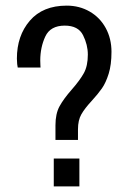

<svg xmlns="http://www.w3.org/2000/svg" viewBox="-20 -662 459 682"><path d="M376 -478Q376 -432 366 -400Q356 -368 342 -348Q328 -328 306 -304Q281 -277 269 -256Q257 -235 257 -203V-165H177V-217Q177 -258 191.5 -284.5Q206 -311 235 -344Q264 -377 278 -402.5Q292 -428 292 -468Q292 -503 275 -537Q258 -571 210 -571Q159 -571 141 -532.5Q123 -494 123 -447Q123 -437 123.5 -430.5Q124 -424 124 -422H43Q42 -425 41 -434.5Q40 -444 40 -454Q40 -535 86 -588.5Q132 -642 217 -642Q262 -642 298.5 -621Q335 -600 355.5 -562.5Q376 -525 376 -478ZM171 -99H262V0H171Z"/></svg>

Font: Pragati Narrow
Style: Regular
Weight: 400
Designer: Hector Gatti, Marcela Romero, Pablo Cosgaya and Nicolas Silva
Foundry: Omnibus-Type
Version: Version 1.010; ttfautohint (v1.3)